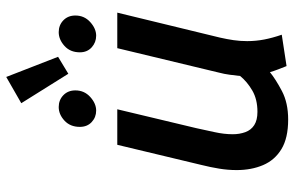

<svg xmlns="http://www.w3.org/2000/svg" viewBox="-180 -728 921 600"><g transform="rotate(-90 280.0 -428.5)"><path d="M206 12Q148 12 113.5 -9Q79 -30 63.5 -66.5Q48 -103 48 -149Q48 -176 52.5 -203.5Q57 -231 64 -259L127 -522H238L179 -275Q173 -247 166.5 -217.5Q160 -188 160 -161Q160 -140 166.5 -122Q173 -104 188.5 -94Q204 -84 230 -84Q269 -84 296.5 -100Q324 -116 342 -138Q344 -155 346 -171Q348 -187 353 -206L429 -522H540L462 -201Q457 -179 454 -158.5Q451 -138 451 -116Q451 -89 456 -63Q461 -37 471 -8L373 7Q369 -3 363 -18.5Q357 -34 354 -45Q332 -27 295 -7.5Q258 12 206 12ZM349 -675 257 -822 339 -869 402 -707ZM234 -588Q213 -588 198 -602Q183 -616 183 -639Q183 -669 202.5 -687Q222 -705 245 -705Q267 -705 282 -690.5Q297 -676 297 -653Q297 -625 276.5 -606.5Q256 -588 234 -588ZM468 -588Q447 -588 431.5 -602Q416 -616 416 -639Q416 -669 436 -687Q456 -705 479 -705Q501 -705 516 -690.5Q531 -676 531 -653Q531 -625 510.5 -606.5Q490 -588 468 -588Z"/></g></svg>

Font: Ubuntu Sans Mono Medium
Style: Italic
Weight: 500
Italic angle: -13.5°
Monospace: yes
Designer: Dalton Maag Ltd
Foundry: Dalton Maag Ltd
Version: Version 1.006